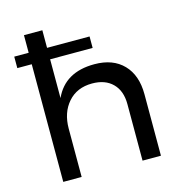

<svg xmlns="http://www.w3.org/2000/svg" viewBox="-109 -840 883 938"><g transform="rotate(-15 332.5 -371.0)"><path d="M391 -516Q485 -516 537.5 -461.5Q590 -407 590 -311V0H497V-286Q497 -353 459.5 -390.5Q422 -428 356 -428Q279 -428 234 -376.5Q189 -325 189 -244V0H96V-595H23V-653H96V-742H189V-653H404V-595H189V-399Q242 -516 391 -516Z"/></g></svg>

Font: Montserrat arm
Style: Regular
Weight: 400
Designer: Julieta Ulanovsky
Foundry: Julieta Ulanovsky
Version: Version 6.000;PS 006.000;hotconv 1.0.88;makeotf.lib2.5.64775